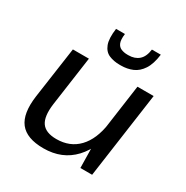

<svg xmlns="http://www.w3.org/2000/svg" viewBox="-173 -898 1013 1048"><g transform="rotate(30 333.0 -373.5)"><path d="M169 -228Q158 -146 184 -108.5Q210 -71 278 -71Q363 -71 416 -126.5Q469 -182 484 -286L535 -356L525 -291Q504 -147 431.5 -69.5Q359 8 242 8Q136 8 93 -47Q50 -102 66 -218L112 -540H213ZM545 0H471L468 -176L519 -540H621ZM374 -595Q337 -595 307.5 -607.5Q278 -620 264.5 -655Q251 -690 260 -755H316Q311 -717 319 -697.5Q327 -678 345 -671Q363 -664 383 -664H390Q430 -664 455 -686Q480 -708 486 -755H542Q534 -693 511 -658Q488 -623 455 -609Q422 -595 383 -595Z"/></g></svg>

Font: Pathway Extreme 28pt Medium
Style: Italic
Weight: 500
Italic angle: -8°
Designer: Eduardo Rodriguez Tunni
Foundry: Eduardo Rodriguez Tunni
Version: Version 1.001;gftools[0.9.26]